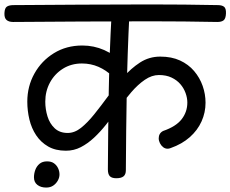

<svg xmlns="http://www.w3.org/2000/svg" viewBox="-64 -787 1038 865"><path d="M233 -108Q186 -108 153 -127Q120 -146 99 -177.5Q78 -209 68.5 -248.5Q59 -288 59 -329Q59 -398 91 -455.5Q123 -513 179 -547.5Q235 -582 307 -582Q359 -582 405.5 -561.5Q452 -541 483 -505L442 -444Q414 -471 379.5 -486Q345 -501 305 -501Q257 -501 219.5 -477.5Q182 -454 161 -415Q140 -376 140 -329Q140 -295 150 -262.5Q160 -230 182.5 -209Q205 -188 241 -188Q272 -188 301 -211Q330 -234 360.5 -272Q391 -310 424 -355Q456 -398 491 -438.5Q526 -479 567 -505.5Q608 -532 658 -532Q709 -532 747 -514.5Q785 -497 810.5 -467Q836 -437 849 -400Q862 -363 862 -324Q862 -280 844 -240Q826 -200 791 -169Q756 -138 705 -120Q698 -117 691 -117Q680 -117 671 -124Q662 -131 656.5 -142Q651 -153 651 -164Q651 -175 656 -183.5Q661 -192 671 -197Q729 -217 754.5 -250Q780 -283 780 -325Q780 -346 772 -368Q764 -390 748.5 -408Q733 -426 709 -437.5Q685 -449 652 -449Q620 -449 588.5 -427.5Q557 -406 527 -371Q497 -336 467 -295Q441 -260 414.5 -226.5Q388 -193 359.5 -166.5Q331 -140 300 -124Q269 -108 233 -108ZM460 16Q440 16 431 7Q422 -2 422 -24Q423 -202 426 -376.5Q429 -551 439 -727Q441 -762 478 -762Q501 -762 510.5 -752Q520 -742 519 -723Q510 -546 507 -371Q504 -196 503 -20Q503 -1 492.5 7.5Q482 16 460 16ZM-5 -688Q-24 -688 -34.5 -697Q-45 -706 -44 -728Q-43 -751 -32.5 -757.5Q-22 -764 -3 -764Q147 -765 302 -766Q457 -767 612.5 -767Q768 -767 917 -764Q936 -764 945.5 -756.5Q955 -749 954 -726Q953 -703 943.5 -695.5Q934 -688 915 -688Q766 -691 610.5 -691Q455 -691 300 -690Q145 -689 -5 -688ZM144 58Q120 58 104.5 46Q89 34 89 12Q89 -5 95 -21.5Q101 -38 114 -49Q127 -60 148 -60Q167 -60 179 -51.5Q191 -43 197.5 -29.5Q204 -16 204 -1Q204 13 196.5 26.5Q189 40 176 49Q163 58 144 58Z"/></svg>

Font: Playpen Sans Deva
Style: Regular
Weight: 400
Designer: Pooja Saxena, Gunjan Panchal, Laura Meseguer, Veronika Burian, José Scaglione
Foundry: TypeTogether
Version: Version 2.000